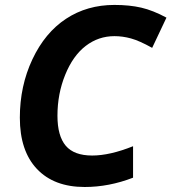

<svg xmlns="http://www.w3.org/2000/svg" viewBox="-20 -745 692 775"><path d="M441.9 -599.1Q377.4 -599.1 325.9 -559.6Q274.4 -520 243.2 -443.1Q211.9 -366.2 211.9 -277.8Q211.9 -196.3 245.4 -156.7Q278.8 -117.2 352.1 -117.2Q423.3 -117.2 517.1 -154.8V-27.8Q419.9 9.8 321.8 9.8Q197.8 9.8 128.9 -63.2Q60.1 -136.2 60.1 -270Q60.1 -397.9 110.8 -505.6Q161.6 -613.3 246.6 -669.2Q331.5 -725.1 441.9 -725.1Q502.9 -725.1 550.3 -714.1Q597.7 -703.1 651.9 -673.8L594.2 -551.8Q542.5 -580.6 508.8 -589.8Q475.1 -599.1 441.9 -599.1Z"/></svg>

Font: CAA NEO Sans
Style: Bold Italic
Weight: 700
Italic angle: -12°
Version: Version 1.10